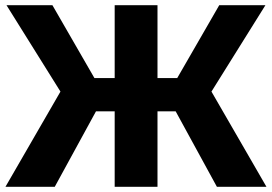

<svg xmlns="http://www.w3.org/2000/svg" viewBox="-20 -720 1048 740"><path d="M816 0 657 -291H471L469 -419H663L825 -700H1003L795 -367L1007 0ZM1 0 213 -367 5 -700H182L344 -419H539L537 -291H350L191 0ZM422 0V-700H587V0Z"/></svg>

Font: Moderustic
Style: Bold
Weight: 700
Designer: Tural Alisoy
Foundry: TAFT Foundry
Version: Version 2.120